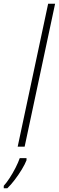

<svg xmlns="http://www.w3.org/2000/svg" viewBox="-82 -780 313 1021"><path d="M12 0 174 -760H211L49 0ZM-62 208Q-48 193 -31 167Q-14 141 0.5 112.5Q15 84 23 61H59V72Q51 93 34 121Q17 149 -3.5 176Q-24 203 -43 221H-62Z"/></svg>

Font: Noto Sans Condensed ExtraLight
Style: Italic
Weight: 200
Width: 3
Italic angle: -12°
Designer: Monotype Design Team
Foundry: Monotype Imaging Inc.
Version: Version 2.013; ttfautohint (v1.8.4.7-5d5b)